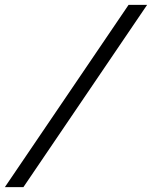

<svg xmlns="http://www.w3.org/2000/svg" viewBox="-34 -742 623 787"><path d="M493 -722H569L62 25H-14Z"/></svg>

Font: Bai Jamjuree
Style: Italic
Weight: 400
Italic angle: -10°
Version: Version 1.000; ttfautohint (v1.6)